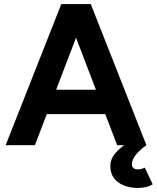

<svg xmlns="http://www.w3.org/2000/svg" viewBox="-20 -720 777 952"><path d="M561 0 293 -700H430L706 0ZM8 0 284 -700H421L153 0ZM138 -154V-275H577V-154ZM663 212Q625 212 594 199.5Q563 187 545 163Q527 139 527 102Q527 70 550 42Q573 14 604 -5L706 0Q676 21 655 45.5Q634 70 634 95Q634 106 641.5 113Q649 120 661 120Q674 120 683.5 117Q693 114 698 111L737 194Q722 203 704 207.5Q686 212 663 212Z"/></svg>

Font: Figtree
Style: Bold
Weight: 700
Designer: Erik Kennedy
Foundry: Erik Kennedy
Version: Version 2.001;gftools[0.9.30]